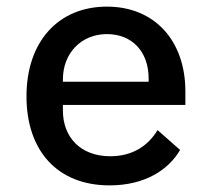

<svg xmlns="http://www.w3.org/2000/svg" viewBox="-20 -548 640 580"><path d="M311 12C418 12 489 -35 524 -95L456 -155C427 -107 380 -76 313 -76C224 -76 170 -133 170 -214V-231H540V-272C540 -424 448 -528 303 -528C156 -528 60 -422 60 -257C60 -93 153 12 311 12ZM303 -445C379 -445 429 -392 429 -311V-301H170V-308C170 -388 226 -445 303 -445Z"/></svg>

Font: IBM Mono Medium
Style: Regular
Weight: 500
Monospace: yes
Designer: Mike Abbink, Paul van der Laan, Pieter van Rosmalen
Foundry: Bold Monday
Version: Version 2.3